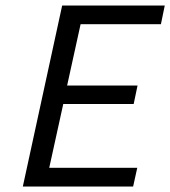

<svg xmlns="http://www.w3.org/2000/svg" viewBox="-20 -678 619 698"><path d="M565 -590H273L224 -367H480L466 -300H210L159 -68H479L464 0H63L206 -658H579Z"/></svg>

Font: EauTest Medium
Style: Italic
Weight: 500
Italic angle: -12°
Designer: Christian Thalmann (Catharsis Fonts)
Version: Version 0.001;PS 000.001;hotconv 1.0.88;makeotf.lib2.5.64775